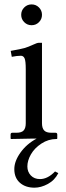

<svg xmlns="http://www.w3.org/2000/svg" viewBox="-20 -639 305 884"><path d="M138.7 225.1Q97.2 225.1 71.5 202.4Q45.9 179.7 45.9 139.6Q45.9 103 74.5 63.2Q103 23.4 148.9 -1Q140.6 -1 134.3 -1L30.8 1L28.8 -1V-19.5Q28.8 -27.8 36.6 -27.8H55.7Q79.6 -27.8 89.1 -38.6Q98.6 -49.3 98.6 -71.8V-320.8Q98.6 -357.9 93.3 -370.1Q87.9 -382.3 76.2 -382.3Q58.6 -382.3 34.2 -377.4L29.3 -404.8Q74.7 -412.6 92.5 -417.7Q110.4 -422.9 133.3 -433.6Q150.9 -441.9 158.2 -441.9H173.3V-71.8Q173.3 -49.3 183.1 -38.6Q192.9 -27.8 216.3 -27.8H235.4Q243.7 -27.8 243.7 -19.5V-1L241.7 1H240.2Q202.6 1 170.7 22Q138.7 43 122.3 71.8Q106 100.6 106 127.4Q106 151.9 121.8 168.7Q137.7 185.5 164.1 185.5Q199.7 185.5 233.4 150.4L248.5 158.2Q231.9 190.9 200.4 208Q168.9 225.1 138.7 225.1ZM91.6 -536.9Q77.6 -550.8 77.6 -570.8Q77.6 -590.8 91.6 -604.7Q105.5 -618.7 125.5 -618.7Q145.5 -618.7 159.4 -604.7Q173.3 -590.8 173.3 -570.8Q173.3 -550.8 159.4 -536.9Q145.5 -522.9 125.5 -522.9Q105.5 -522.9 91.6 -536.9Z"/></svg>

Font: Libertinage
Style: b
Weight: 400
Designer: OSP
Foundry: OSP
Version: Version 1.0; 2008; OFL relea